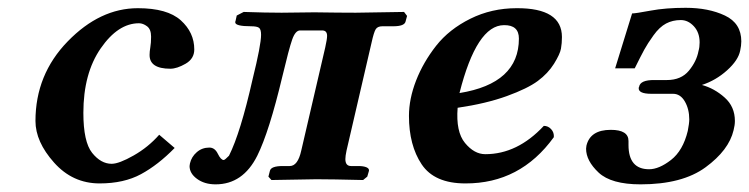

<svg xmlns="http://www.w3.org/2000/svg" viewBox="-20 -465 1939 497"><path d="M237.8 9.8Q168 9.8 119.9 -44.2Q71.8 -98.1 71.8 -151.9Q71.8 -272 155.3 -357.9Q238.8 -443.8 336.9 -443.8Q413.1 -443.8 448 -412.4Q482.9 -380.9 482.9 -336.9Q482.9 -313 460.4 -300Q438 -287.1 420.9 -287.1Q366.7 -287.1 367.2 -323.2Q367.2 -331.1 369.1 -342.5Q371.1 -354 371.1 -370.1Q371.1 -389.2 360.6 -397Q350.1 -404.8 339.8 -404.8Q285.6 -404.8 240.7 -339.8Q195.8 -274.9 195.8 -172.9Q195.8 -97.7 218.5 -69.3Q241.2 -41 269 -41Q288.1 -41 325.9 -62.5Q363.8 -84 392.1 -116.2L432.1 -82Q389.2 -38.1 345 -14.2Q300.8 9.8 237.8 9.8Z M522 -83Q536.1 -83 543.9 -66.9Q551.8 -50.8 559.1 -50.8Q562 -50.8 572.8 -62Q602.5 -121.1 633.8 -259.8Q655.8 -348.6 655.8 -375Q655.8 -389.2 650.4 -393.1Q645 -397 629.9 -397Q588.9 -397 588.9 -407.2Q588.9 -409.2 589.8 -411.1L592.8 -424.8L610.8 -434.1Q668.9 -432.1 709 -432.1L793.9 -433.1Q858.9 -432.1 900.9 -432.1L1025.9 -434.1L1033.7 -423.8L1029.8 -409.2Q1026.9 -397 998 -397H969.7Q957.5 -397 952.6 -389.4Q947.8 -381.8 941.9 -355L877 -75.2Q874 -61 874 -53.2Q874 -35.2 888.7 -35.2H907.7Q920.9 -35.2 928.5 -32Q936 -28.8 935.1 -22.9L930.7 -7.8L919.9 1Q838.9 -1 798.8 -1L682.6 1L674.8 -7.8L678.7 -22.9Q681.6 -35.2 711.9 -35.2H730Q751 -35.2 759.8 -75.2L821.8 -341.8Q826.7 -363.8 826.7 -372.1Q826.7 -386.2 814 -386.2H756.8Q744.6 -386.2 736.3 -362.5Q728 -338.9 710.9 -267.1Q676.8 -124 646 -62Q608.9 12.2 538.1 12.2Q509.3 12.2 490 -2Q470.7 -16.1 470.7 -35.2Q470.7 -36.1 471.2 -38.6Q471.7 -41 471.7 -42Q475.6 -59.1 489.3 -71Q502.9 -83 522 -83Z M1323.2 -365.2Q1323.2 -400.4 1284.7 -399.9Q1213.9 -399.9 1169.4 -224.1Q1323.2 -249 1323.2 -365.2ZM1434.6 -369.1Q1434.6 -353 1432.1 -339.1Q1429.7 -325.2 1414.1 -300Q1398.4 -274.9 1372.1 -255.4Q1345.7 -235.8 1292 -216.3Q1238.3 -196.8 1164.6 -186Q1159.7 -124 1183.6 -95Q1207.5 -65.9 1236.3 -65.9Q1319.3 -65.9 1387.7 -139.2Q1398.9 -139.2 1406.7 -130.6Q1414.6 -122.1 1413.6 -109.9Q1326.7 10.3 1184.6 9.8Q1104.5 9.8 1071.5 -39.6Q1038.6 -88.9 1038.6 -165Q1038.6 -209 1057.1 -256.6Q1075.7 -304.2 1109.1 -346.7Q1142.6 -389.2 1197.5 -416.5Q1252.4 -443.8 1317.4 -443.8Q1434.6 -444.3 1434.6 -369.1Z M1498 -87.9Q1507.8 -128.9 1561 -128.9Q1606.9 -128.9 1606.9 -100.1Q1606.9 -100.1 1606.9 -97.2Q1606.9 -97.2 1606.9 -89.8Q1606.9 -26.9 1660.2 -26.9Q1686 -26.9 1717 -51Q1748 -75.2 1760.3 -126Q1764.2 -146 1764.2 -155.8Q1764.2 -182.6 1752.7 -202.4Q1741.2 -222.2 1722.2 -222.2H1666Q1632.8 -222.2 1633.3 -236.8Q1633.3 -238.8 1634.3 -240.2Q1637.2 -258.3 1674.3 -257.8H1706.1Q1743.2 -257.8 1763.2 -282Q1783.2 -306.2 1788.1 -333Q1791 -342.8 1791 -355Q1791 -380.9 1776.1 -397Q1761.2 -413.1 1742.2 -413.1Q1721.2 -413.1 1704.1 -404.1Q1687 -395 1671.6 -373.5Q1656.2 -352.1 1647.7 -336.4Q1639.2 -320.8 1623 -288.1H1572.3L1616.2 -430.2Q1625 -430.2 1664.1 -437.5Q1703.1 -444.8 1754.9 -444.8Q1814 -444.8 1856.4 -424.8Q1898.9 -404.8 1898.9 -357.9Q1898.9 -347.2 1896 -334Q1891.1 -309.1 1862.1 -283Q1833 -256.8 1796.9 -245.1Q1829.1 -236.3 1855.7 -212.6Q1882.3 -189 1882.3 -151.9Q1882.3 -141.1 1878.9 -127.9Q1866.7 -76.2 1806.4 -32Q1746.1 12.2 1638.2 12.2Q1562 12.2 1529.5 -18.3Q1497.1 -48.8 1497.1 -80.1Q1497.1 -82 1497.6 -84.5Q1498 -86.9 1498 -87.9Z"/></svg>

Font: Linux Libertine
Style: Semibold Italic
Weight: 600
Italic angle: -11.5°
Designer: Philipp H. Poll
Foundry: Philipp H. Poll
Version: Version 5.1.2 ; ttfautohint (v0.9)